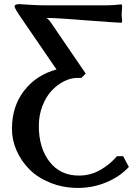

<svg xmlns="http://www.w3.org/2000/svg" viewBox="-20 -671 662 934"><path d="M397 -313 376 -292H356Q324.7 -292 292.2 -275.9Q259.8 -259.8 232.2 -231Q204.6 -202.1 186.8 -156.7Q168.9 -111.3 168.9 -58.1Q168.9 48.8 221.2 116Q273.4 183.1 363.8 183.1Q419.9 183.1 467.5 156Q515.1 128.9 548.8 88.9H579.1L606.9 141.1Q563 188.5 497.3 215.8Q431.6 243.2 359.9 243.2Q287.6 243.2 225.8 218.5Q164.1 193.8 123.8 153.6Q83.5 113.3 60.8 61.8Q38.1 10.3 38.1 -43.9Q38.1 -153.3 97.4 -230Q156.7 -306.6 254.9 -333L83 -584Q50.8 -630.4 50.8 -640.1Q50.8 -650.9 75.2 -650.9Q87.9 -649.4 132.3 -647.2Q176.8 -645 198.2 -645H497.1Q526.9 -645 571.8 -649.9L574.2 -640.1Q571.8 -605 571.8 -602.1Q571.8 -589.4 574.2 -569.8L571.8 -560.1Q523.9 -562.5 442.9 -568.8Q252.9 -584 204.1 -584H205.1Q205.6 -583.5 207.5 -582.5Q209.5 -581.5 211.9 -579.6Q214.4 -577.6 218.5 -573Q222.7 -568.4 227.1 -562Q342.8 -392.1 397 -313Z"/></svg>

Font: Linear Smooth
Style: Bold
Weight: 700
Designer: Philipp H. Poll, Flanker
Foundry: Philipp H. Poll, reworked by Flanker
Version: Version 1.061 | FøM Fix